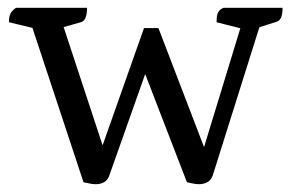

<svg xmlns="http://www.w3.org/2000/svg" viewBox="-20 -463 747 492"><path d="M225 9Q217 9 208.5 7Q200 5 194 4L60 -401L78 -388L3 -406Q3 -421 7 -428.5Q11 -436 21 -443H203Q203 -410 187 -406L127 -389L139 -406L254 -57H231L349 -391H386L514 -57H494L599 -401L606 -388L535 -406Q535 -424 539 -431.5Q543 -439 553 -443H704Q704 -426 700 -417.5Q696 -409 688 -407L631 -389L649 -407L525 -13Q517 9 489 9Q482 9 473 7Q464 5 459 4L339 -307H364L260 -13Q252 9 225 9Z"/></svg>

Font: Pitagon Serif
Style: Regular
Weight: 400
Designer: Travis Tran
Foundry: Pitagon
Version: Version 1.000;gftools[0.9.26]